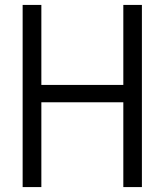

<svg xmlns="http://www.w3.org/2000/svg" viewBox="-20 -760 669 780"><path d="M72 0V-740H148V-415H481V-740H556.5V0H481V-344.5H148V0Z"/></svg>

Font: Encode Sans SC Condensed
Style: Regular
Weight: 400
Width: 3
Designer: Multiple Designers
Foundry: Impallari Type
Version: Version 3.002